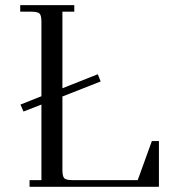

<svg xmlns="http://www.w3.org/2000/svg" viewBox="-20 -722 689 742"><path d="M58.1 -676.8V-702.1H267.1V-676.8H221.2V-380.9L357.9 -435.1L369.1 -407.2L221.2 -349.1V-65.9Q221.2 -40.5 228.3 -33.2Q235.4 -25.9 259.8 -25.9H512.2L566.9 -176.8H594.2V0H94.2V-25.9H140.1V-317.9L70.8 -291L59.1 -317.9L140.1 -350.1V-637.2Q140.1 -662.1 133.1 -669.4Q126 -676.8 101.1 -676.8Z"/></svg>

Font: Dihjauti S
Style: Regular
Weight: 400
Designer: T. Christopher White
Version: Version 3.0.0